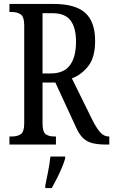

<svg xmlns="http://www.w3.org/2000/svg" viewBox="-20 -734 575 975"><path d="M28 0V-41H42Q68 -41 85.5 -52.5Q103 -64 103 -108V-605Q103 -649 85 -661Q67 -673 42 -673H28V-714H252Q362 -714 412.5 -669Q463 -624 463 -526Q463 -442 428 -398Q393 -354 345 -336L451 -121Q471 -82 489.5 -61.5Q508 -41 532 -41H535V0H520Q478 0 449.5 -7Q421 -14 401 -33.5Q381 -53 365 -90L261 -315H196V-108Q196 -64 212 -52.5Q228 -41 255 -41H264V0ZM237 -361Q304 -361 335 -402.5Q366 -444 366 -522Q366 -594 338 -630.5Q310 -667 246 -667H196V-361ZM210 208Q217 174 224.5 136Q232 98 236 61H311V71Q305 92 293.5 119Q282 146 268.5 173Q255 200 243 221H210Z"/></svg>

Font: Noto Serif Khmer ExtraCondensed
Style: Regular
Weight: 400
Width: 2
Designer: Danh Hong and the Monotype Design Team
Foundry: Monotype Imaging Inc.
Version: Version 2.004; ttfautohint (v1.8.4.7-5d5b)